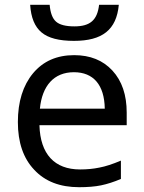

<svg xmlns="http://www.w3.org/2000/svg" viewBox="-20 -778 604 808"><path d="M291 -606C410.6 -606 470.2 -652.3 480 -757.8H397C389.6 -693.8 359.9 -667 293 -667C256.3 -667 230.5 -673.8 215.8 -687C200.7 -700.2 191.9 -724.1 189 -757.8H106.9C110.4 -704.1 126 -665.5 154.8 -641.6C183.1 -617.7 228.5 -606 291 -606ZM313 9.8C348.6 9.8 379.4 7.3 405.3 2C431.2 -3.4 459 -12.2 488.8 -24.9V-102.1C454.1 -87.4 424.3 -77.6 398.4 -72.8C372.6 -67.4 345.7 -64.9 316.9 -64.9C209.5 -64.9 149.4 -129.4 146 -251H513.2V-304.2C513.2 -378.4 493.2 -437.5 453.1 -481C413.1 -524.4 359.4 -545.9 292 -545.9C219.2 -545.9 161.6 -520.5 119.1 -469.7C76.7 -418.5 55.2 -350.1 55.2 -264.2C55.2 -178.7 78.1 -111.8 124 -63.5C169.4 -14.6 232.4 9.8 313 9.8ZM291 -474.1C373 -474.1 419.4 -420.9 420.9 -320.8H147.9C157.2 -417 207 -474.1 291 -474.1Z"/></svg>

Font: Noto Reveo Sans
Style: Regular
Weight: 400
Designer: Monotype Design team
Foundry: Monotype Imaging Inc.
Version: Version 1.04